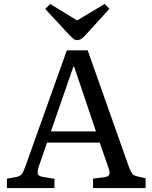

<svg xmlns="http://www.w3.org/2000/svg" viewBox="-20 -956 775 976"><path d="M15.1 0V-47.9L63 -56.2Q81.1 -60.1 89.6 -69.6Q98.1 -79.1 108.9 -109.9L319.8 -700.2H425.8L634.8 -108.9Q644.5 -84 651.4 -74Q658.2 -64 679.2 -59.1L720.2 -49.8V0H453.1V-47.9L511.2 -55.2Q531.2 -58.1 535.6 -69.1Q540 -80.1 530.8 -105L486.8 -231H219.2L176.8 -108.9Q169.9 -88.9 171.9 -74.5Q173.8 -60.1 200.2 -56.2L256.8 -46.9V0ZM238.8 -288.1H467.8L356.9 -617.2H353ZM372.1 -752Q362.3 -752 353.8 -758.5Q345.2 -765.1 331.1 -779.8L210 -910.2L234.9 -936L372.1 -852.1L512.2 -936L536.1 -911.1L411.1 -773.9Q402.3 -764.2 392.8 -758.1Q383.3 -752 372.1 -752Z"/></svg>

Font: Literata
Style: Regular
Weight: 400
Designer: Latin by Veronika Burian and Jose Scaglione. Greek by Irene Vlachou. Cyrillic by Vera Evstafieva.
Foundry: TypeTogether
Version: Version 3.002